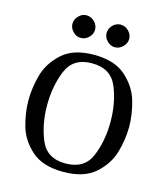

<svg xmlns="http://www.w3.org/2000/svg" viewBox="-131 -1022 979 1124"><g transform="rotate(15 358.0 -460.5)"><path d="M357 0Q232 0 164.5 -60.5Q97 -121 75 -200Q53 -279 53 -354Q53 -429 75 -508Q97 -587 164.5 -648Q232 -709 357 -709Q482 -709 550 -648Q618 -587 640.5 -507.5Q663 -428 663 -354Q663 -279 640.5 -200Q618 -121 550 -60.5Q482 0 357 0ZM357 -658Q244 -658 205 -564Q166 -470 166 -354Q166 -239 205 -145Q244 -51 357 -51Q472 -51 511 -144.5Q550 -238 550 -354Q550 -470 511 -564Q472 -658 357 -658ZM461 -920Q488 -920 509 -899.5Q530 -879 530 -851Q530 -825 509 -804Q488 -783 461 -783Q434 -783 413.5 -804Q393 -825 393 -851Q393 -879 413.5 -899.5Q434 -920 461 -920ZM253 -921Q281 -921 302 -900.5Q323 -880 323 -852Q323 -825 302 -804.5Q281 -784 253 -784Q227 -784 206.5 -805Q186 -826 186 -852Q186 -879 206.5 -900Q227 -921 253 -921Z"/></g></svg>

Font: Marmelad for Arash.Academy
Style: Regular
Weight: 400
Designer: Manvel Shmavonyan
Foundry: Cyreal
Version: Version 1.110;Glyphs 3.2 (3202)